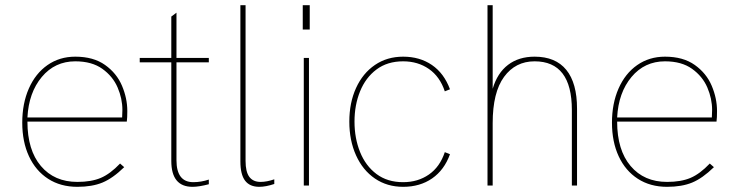

<svg xmlns="http://www.w3.org/2000/svg" viewBox="-20 -717 2856 742"><path d="M66 -243Q66 -317 91.5 -375Q117 -433 163.5 -465.5Q210 -498 271 -498Q341 -498 386 -466Q431 -434 451.5 -385.5Q472 -337 472 -288Q472 -261 470 -247H86Q86 -137 138 -75.5Q190 -14 279 -14Q333 -14 369.5 -29.5Q406 -45 444 -85L460 -71Q416 -28 376 -11.5Q336 5 279 5Q214 5 166 -26Q118 -57 92 -113Q66 -169 66 -243ZM452 -263 453 -292Q453 -336 434.5 -379Q416 -422 375.5 -451Q335 -480 271 -480Q192 -480 141.5 -419.5Q91 -359 86 -263Z M642 -95V-476H520V-493H642V-653L662 -668V-493H787V-476H662V-98Q662 -13 727 -13Q757 -13 787 -23V-5Q749 5 724 5Q642 5 642 -95Z M909 -93V-697H929V-95Q929 -53 943.5 -33.5Q958 -14 987 -14Q1011 -14 1040 -24V-6Q1007 5 982 5Q945 5 927 -19Q909 -43 909 -93Z M1154 -493H1174V0H1154ZM1150 -697H1177V-603H1150Z M1330 -247Q1330 -320 1356 -377Q1382 -434 1429 -466Q1476 -498 1538 -498Q1602 -498 1649 -466Q1696 -434 1719 -372L1699 -364Q1680 -421 1637.5 -450.5Q1595 -480 1538 -480Q1477 -480 1435 -448.5Q1393 -417 1371.5 -364Q1350 -311 1350 -247Q1350 -183 1371.5 -129.5Q1393 -76 1435 -44.5Q1477 -13 1538 -13Q1595 -13 1637.5 -42.5Q1680 -72 1699 -129L1719 -121Q1697 -60 1650 -27.5Q1603 5 1538 5Q1476 5 1429 -27Q1382 -59 1356 -116.5Q1330 -174 1330 -247Z M1864 -697H1884V-374Q1902 -435 1943.5 -466.5Q1985 -498 2046 -498Q2127 -498 2168.5 -447Q2210 -396 2210 -297V0H2190V-292Q2190 -480 2046 -480Q1972 -480 1928 -420Q1884 -360 1884 -241V0H1864Z M2345 -243Q2345 -317 2370.5 -375Q2396 -433 2442.5 -465.5Q2489 -498 2550 -498Q2620 -498 2665 -466Q2710 -434 2730.5 -385.5Q2751 -337 2751 -288Q2751 -261 2749 -247H2365Q2365 -137 2417 -75.5Q2469 -14 2558 -14Q2612 -14 2648.5 -29.5Q2685 -45 2723 -85L2739 -71Q2695 -28 2655 -11.5Q2615 5 2558 5Q2493 5 2445 -26Q2397 -57 2371 -113Q2345 -169 2345 -243ZM2731 -263 2732 -292Q2732 -336 2713.5 -379Q2695 -422 2654.5 -451Q2614 -480 2550 -480Q2471 -480 2420.5 -419.5Q2370 -359 2365 -263Z"/></svg>

Font: Hanken Grotesk Thin
Style: Regular
Weight: 100
Designer: Alfredo Marco Pradil
Foundry: Hanken Design Co.
Version: Version 3.014